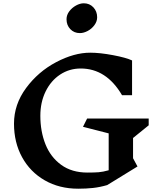

<svg xmlns="http://www.w3.org/2000/svg" viewBox="-20 -1126 963 1166"><path d="M788 -165 815 -115 631 -2Q586 11 544.5 15.5Q503 20 455 20Q340 20 251.5 -31Q163 -82 114 -171.5Q65 -261 65 -375Q65 -492 138.5 -591.5Q212 -691 321 -748.5Q430 -806 528 -806Q587 -806 666.5 -791Q746 -776 782 -759V-548H721Q626 -710 470 -710Q401 -710 345 -673Q289 -636 257 -570.5Q225 -505 225 -423Q225 -328 256 -250Q287 -172 351.5 -125Q416 -78 511 -78Q552 -78 578.5 -80Q605 -82 640 -92V-316L484 -356L509 -406H883V-365L788 -288ZM570 -1021Q570 -996 553.5 -973.5Q537 -951 512.5 -938Q488 -925 465 -925Q430 -925 407 -949Q384 -973 384 -1009Q384 -1035 400.5 -1057Q417 -1079 441.5 -1092.5Q466 -1106 489 -1106Q524 -1106 547 -1081.5Q570 -1057 570 -1021Z"/></svg>

Font: Inknut Antiqua SemiBold
Style: Regular
Weight: 600
Designer: Claus Eggers Sørensen
Foundry: Claus Eggers Sørensen
Version: Version 1.003; ttfautohint (v1.8.2) -l 8 -r 50 -G 200 -x 14 